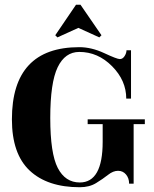

<svg xmlns="http://www.w3.org/2000/svg" viewBox="-20 -771 648 806"><path d="M221 -614 212 -623 299 -751H318L406 -623L397 -614L309 -654ZM315 15Q179 15 104.5 -55Q30 -125 30 -270Q30 -573 313 -573Q364 -573 417.5 -548Q471 -523 483 -523Q495 -523 503 -535.5Q511 -548 511 -560H530V-357H510Q510 -433 450.5 -493Q391 -553 313 -553Q253 -553 222 -488.5Q191 -424 191 -275.5Q191 -127 222.5 -66Q254 -5 315 -5Q411 -5 411 -176V-250H348V-270H588V-250H541V0H522Q522 -23 509 -38.5Q496 -54 475.5 -54Q455 -54 433.5 -37Q412 -20 383.5 -2.5Q355 15 315 15Z"/></svg>

Font: Rozha One
Style: Regular
Weight: 400
Designer: Tim Donaldson, Indian Type Foundry
Foundry: Indian Type Foundry
Version: Version 1.300;PS 1.0;hotconv 1.0.78;makeotf.lib2.5.61930; tt